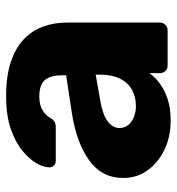

<svg xmlns="http://www.w3.org/2000/svg" viewBox="5 -575 580 630"><g transform="rotate(-90 295.0 -260.0)"><path d="M215 10Q161 10 118.5 -10.5Q76 -31 51 -66Q26 -101 26 -145Q26 -216 84 -257.5Q142 -299 238 -314L363 -333V-347Q363 -383 348 -402Q333 -421 293 -421Q265 -421 247.5 -410Q230 -399 220 -380Q211 -367 195 -367H83Q72 -367 66 -373.5Q60 -380 61 -389Q61 -407 74.5 -430.5Q88 -454 116 -477Q144 -500 188 -515Q232 -530 295 -530Q359 -530 405 -515Q451 -500 480 -473Q509 -446 522.5 -409.5Q536 -373 536 -329V-25Q536 -15 528.5 -7.5Q521 0 511 0H395Q384 0 377 -7.5Q370 -15 370 -25V-60Q357 -41 335 -25Q313 -9 283.5 0.5Q254 10 215 10ZM262 -104Q291 -104 314.5 -116.5Q338 -129 351.5 -155.5Q365 -182 365 -222V-236L280 -221Q233 -213 211.5 -196.5Q190 -180 190 -158Q190 -141 200 -129Q210 -117 226.5 -110.5Q243 -104 262 -104Z"/></g></svg>

Font: DVN-Rubik
Style: Bold
Weight: 700
Designer: Hubert and Fischer
Foundry: Hubert & Fischer
Version: Version 2.102